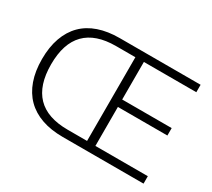

<svg xmlns="http://www.w3.org/2000/svg" viewBox="-134 -946 1310 1186"><g transform="rotate(30 521.0 -352.5)"><path d="M415 0Q331 0 265.5 -23Q200 -46 155.5 -90.5Q111 -135 87.5 -201Q64 -267 64 -353Q64 -439 87.5 -505Q111 -571 155.5 -615.5Q200 -660 265.5 -682.5Q331 -705 415 -705H992V-652H618V-384H971V-331H618V-53H992V0ZM420 -54H558V-651H420Q275 -651 202 -576.5Q129 -502 129 -353Q129 -204 201.5 -129Q274 -54 420 -54Z"/></g></svg>

Font: Nunito Sans 12pt ExtraLight 12pt Light
Style: Regular
Weight: 300
Version: Version 3.101;gftools[0.9.27]